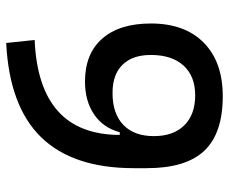

<svg xmlns="http://www.w3.org/2000/svg" viewBox="-80 -656 746 626"><g transform="rotate(90 293.0 -343.0)"><path d="M246.1 -247.1Q155.3 -247.1 106 -303.2Q56.6 -359.4 56.6 -461.9Q56.6 -572.8 119.4 -634.5Q182.1 -696.3 293.9 -696.3Q414.6 -696.3 471.4 -636.2Q528.3 -576.2 528.3 -449.2L447.3 -360.4H411.1Q396.5 -306.2 352.8 -276.6Q309.1 -247.1 246.1 -247.1ZM120.1 9.8 110.4 -83Q419.9 -96.2 419.9 -361.3V-417L528.3 -449.2V-406.2Q528.3 -208 427.5 -104.2Q326.7 -0.5 120.1 9.8ZM282.7 -336.9Q350.6 -336.9 387.2 -372.1Q423.8 -407.2 423.8 -471.7Q423.8 -535.2 388.7 -570.8Q353.5 -606.4 290.5 -606.4Q228.5 -606.4 193.8 -568.4Q159.2 -530.3 159.2 -461.9Q159.2 -401.9 191.2 -369.4Q223.1 -336.9 282.7 -336.9Z"/></g></svg>

Font: Cascadia Code
Style: Regular
Weight: 400
Monospace: yes
Designer: Aaron Bell
Foundry: Saja Typeworks
Version: Version 2106.017